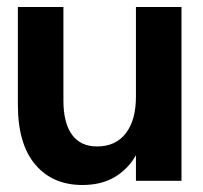

<svg xmlns="http://www.w3.org/2000/svg" viewBox="-20 -516 578 548"><path d="M215 12Q130 12 80.5 -46.5Q31 -105 31 -217V-496H161V-229Q161 -165 185.5 -131.5Q210 -98 257 -98Q310 -98 339 -135.5Q368 -173 368 -240V-496H498V0H368V-73Q346 -34 308 -11Q270 12 215 12Z"/></svg>

Font: HostGroteskBold
Style: Bold
Weight: 700
Designer: Doukan Karapınar based on Poppins by Indian Type Foundry, Jonny Pinhorn
Foundry: Element Type
Version: Version 1.001; ttfautohint (v1.8.4.7-5d5b)